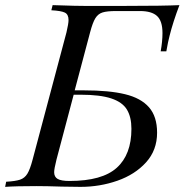

<svg xmlns="http://www.w3.org/2000/svg" viewBox="-53 -728 719 748"><path d="M646 -708Q621 -642 608 -590Q602 -568 595 -528H573Q580 -567 580 -599Q580 -646 559 -665.5Q538 -685 492 -685H399Q364 -685 346.5 -679.5Q329 -674 318.5 -657Q308 -640 298 -602L238 -376H274Q372 -376 434 -361Q496 -346 527.5 -310Q559 -274 559 -211Q559 -143 516 -95.5Q473 -48 404.5 -24Q336 0 261 0L188 -1Q128 -3 89 -3Q9 -3 -33 0L-29 -20Q7 -22 25 -28Q43 -34 53.5 -51Q64 -68 74 -106L206 -602Q214 -636 214 -650Q214 -672 199.5 -679Q185 -686 147 -688L152 -708L186 -707Q242 -705 273 -705H337H439Q583 -705 646 -708ZM234 -359 167 -106Q158 -70 158 -57Q158 -39 171.5 -31Q185 -23 218 -23Q345 -23 402 -74.5Q459 -126 459 -226Q459 -272 441.5 -301Q424 -330 380.5 -344.5Q337 -359 261 -359Z"/></svg>

Font: Playfair Display
Style: Italic
Weight: 400
Italic angle: -14°
Designer: Claus Eggers Sørensen
Foundry: Claus Eggers Sørensen
Version: Version 1.200; ttfautohint (v1.6)